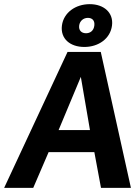

<svg xmlns="http://www.w3.org/2000/svg" viewBox="-22 -904 650 924"><path d="M392 -744C371 -744 356 -757 359 -781C362 -804 380 -818 401 -818C421 -818 435 -806 432 -781C429 -756 412 -744 392 -744ZM410 -884C341 -884 284 -843 276 -781C268 -718 315 -678 384 -678C452 -678 509 -718 517 -781C525 -843 478 -884 410 -884ZM411 -278H260L367 -534ZM463 -654H303L-2 0H138L212 -172H432L464 0H608Z"/></svg>

Font: Falling Sky
Style: SeBdObl
Weight: 600
Designer: Paul D. Hunt
Foundry: Adobe Systems Incorporated
Version: Version 1.02